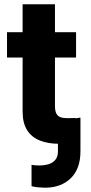

<svg xmlns="http://www.w3.org/2000/svg" viewBox="-20 -665 423 890"><path d="M248.6 -103.9 352.9 -119.9V36.5Q352.9 117.3 308.2 161Q263.4 204.8 189.3 205.1Q171.4 204.8 156.5 203.3Q141.6 201.8 126.2 198.2V99.2Q134 100.2 143.1 101.2Q152.2 102.1 163.7 102.1Q182.6 102.1 202.2 97Q221.8 91.9 235.2 77.5Q248.6 63.2 248.6 36.5ZM255.7 1.6Q202 1.6 163.7 -14.1Q125.4 -29.7 105.1 -62.7Q84.8 -95.7 84.8 -148V-645.3H234.8V-173.6Q234.8 -150.6 241.4 -138.3Q247.9 -126.1 260.6 -121.6Q273.3 -117.2 291 -117.2Q302.4 -117.2 312.5 -117.6Q322.7 -118 329.1 -118.4L334.6 -0.8Q323.1 0 302.8 0.8Q282.4 1.6 255.7 1.6ZM12.5 -398.4V-515.6H332.6V-398.4Z"/></svg>

Font: Inter Display V
Style: Regular
Weight: 400
Designer: Rasmus Andersson
Foundry: rsms
Version: Version 3.015;git-src